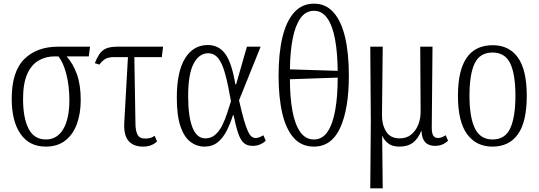

<svg xmlns="http://www.w3.org/2000/svg" viewBox="-20 -791 2947 1049"><path d="M230 10Q140 10 92 -59.5Q44 -129 44 -251Q44 -400 112.5 -468Q181 -536 298 -536H472L465 -483H344Q379 -444 400 -386Q421 -328 421 -245Q421 -171 400 -113.5Q379 -56 336.5 -23Q294 10 230 10ZM231 -29Q292 -29 325.5 -85.5Q359 -142 359 -244Q359 -323 342 -387.5Q325 -452 299 -483H279Q230 -483 190.5 -460Q151 -437 128.5 -386Q106 -335 106 -250Q106 -147 136 -88Q166 -29 231 -29Z M762 10Q709 10 682 -21.5Q655 -53 659 -122L679 -479H603Q575 -479 557.5 -470Q540 -461 523 -438L498 -446Q510 -476 523.5 -496Q537 -516 559.5 -526Q582 -536 623 -536H871L864 -479H714L720 -118Q720 -78 731 -56Q742 -34 773 -34Q788 -34 800 -37Q812 -40 825 -49L838 -18Q808 10 762 10Z M1097 10Q1055 10 1020.5 -16Q986 -42 966 -100.5Q946 -159 946 -257Q946 -399 991 -472Q1036 -545 1115 -545Q1175 -545 1210.5 -497Q1246 -449 1266 -330H1270L1329 -536H1404L1286 -243Q1301 -176 1313 -135Q1325 -94 1335 -73Q1345 -52 1355 -44.5Q1365 -37 1377 -37Q1387 -37 1398 -41.5Q1409 -46 1419 -52L1432 -22Q1418 -9 1400 -1.5Q1382 6 1360 6Q1330 6 1312 -10Q1294 -26 1281.5 -62.5Q1269 -99 1256 -162H1253Q1239 -118 1219.5 -78.5Q1200 -39 1170.5 -14.5Q1141 10 1097 10ZM1102 -35Q1133 -35 1155.5 -54.5Q1178 -74 1193.5 -105Q1209 -136 1220.5 -171Q1232 -206 1242 -238Q1226 -330 1210 -388Q1194 -446 1172 -473Q1150 -500 1117 -500Q1068 -500 1038 -443.5Q1008 -387 1008 -266Q1008 -154 1031.5 -94.5Q1055 -35 1102 -35Z M1695 10Q1628 10 1585.5 -37Q1543 -84 1522.5 -171Q1502 -258 1502 -379Q1502 -499 1523 -587Q1544 -675 1587 -723Q1630 -771 1696 -771Q1760 -771 1802.5 -723Q1845 -675 1865.5 -587Q1886 -499 1886 -378Q1886 -197 1839 -93.5Q1792 10 1695 10ZM1825 -404Q1824 -503 1810.5 -576.5Q1797 -650 1768.5 -691Q1740 -732 1696 -732Q1650 -732 1621.5 -691.5Q1593 -651 1579 -579Q1565 -507 1564 -412ZM1695 -29Q1741 -29 1769.5 -71Q1798 -113 1811.5 -189Q1825 -265 1825 -367L1564 -358Q1564 -260 1577.5 -186Q1591 -112 1620 -70.5Q1649 -29 1695 -29Z M2003 238 2006 -131 2003 -536H2071L2067 -164Q2066 -112 2089 -73.5Q2112 -35 2164 -35Q2202 -35 2227.5 -56.5Q2253 -78 2266 -112Q2279 -146 2278 -186L2276 -536H2343L2339 -101Q2338 -67 2346 -52Q2354 -37 2373 -37Q2392 -37 2415 -52L2428 -22Q2413 -8 2395.5 -1Q2378 6 2357 6Q2286 6 2283 -75H2281Q2265 -34 2236.5 -12Q2208 10 2162 10Q2123 10 2101 -7.5Q2079 -25 2069 -48H2068L2071 238Z M2670 10Q2582 10 2532 -58Q2482 -126 2482 -268Q2482 -544 2672 -544Q2762 -544 2810 -476Q2858 -408 2858 -268Q2858 -126 2810 -58Q2762 10 2670 10ZM2671 -29Q2740 -29 2768 -90.5Q2796 -152 2796 -268Q2796 -386 2767.5 -445Q2739 -504 2671 -504Q2602 -504 2573.5 -445Q2545 -386 2545 -268Q2545 -151 2574.5 -90Q2604 -29 2671 -29Z"/></svg>

Font: Noto Serif Condensed Light
Style: Regular
Weight: 300
Width: 3
Designer: Monotype Design Team
Foundry: Monotype Imaging Inc.
Version: Version 2.013